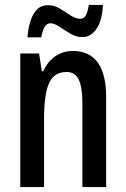

<svg xmlns="http://www.w3.org/2000/svg" viewBox="-20 -756 509 776"><path d="M274 -550Q409 -550 409 -363V0H313V-341Q313 -402 298.5 -433.5Q284 -465 249 -465Q199 -465 178.5 -420.5Q158 -376 158 -274V0H62V-540H138L149 -468H155Q172 -507 203.5 -528.5Q235 -550 274 -550ZM91 -605Q93 -636 101.5 -666Q110 -696 127.5 -715.5Q145 -735 175 -735Q200 -735 222.5 -721Q245 -707 265.5 -693.5Q286 -680 305 -680Q320 -680 327.5 -695Q335 -710 339 -736H396Q393 -673 370 -639.5Q347 -606 313 -606Q288 -606 264.5 -620Q241 -634 220 -648Q199 -662 184 -662Q156 -662 147 -605Z"/></svg>

Font: Noto Sans Khmer UI ExtraCondensed Medium
Style: Regular
Weight: 500
Width: 2
Designer: Danh Hong and the Monotype Design Team
Foundry: Monotype Imaging Inc.
Version: Version 2.002; ttfautohint (v1.8.4.7-5d5b)